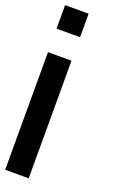

<svg xmlns="http://www.w3.org/2000/svg" viewBox="-168 -917 585 959"><g transform="rotate(20 125.0 -437.5)"><path d="M0 0V-625H125V0ZM0 -750V-875H125V-750Z"/></g></svg>

Font: Galmuri7 Regular
Style: Regular
Weight: 400
Designer: Lee Minseo (quiple)
Version: Version 2.399;hotconv 1.1.1;makeotfexe 2.6.0 DEVELOPMENT